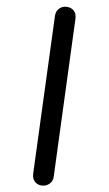

<svg xmlns="http://www.w3.org/2000/svg" viewBox="-101 -800 515 910"><g transform="rotate(-10 156.5 -344.5)"><path d="M88 29Q82 48 69 56.5Q56 65 40.5 65Q25 65 12 57Q-1 49 -6.5 34.5Q-12 20 -6 0L225 -717Q231 -736 244.5 -745Q258 -754 273 -753.5Q288 -753 301 -745Q314 -737 319.5 -723Q325 -709 319 -689Z"/></g></svg>

Font: Nunito
Style: Bold
Weight: 700
Designer: Vernon Adams
Foundry: Vernon Adams
Version: Version 3.602